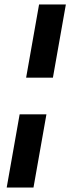

<svg xmlns="http://www.w3.org/2000/svg" viewBox="-20 -740 315 860"><path d="M97 -392 155 -720H275L217 -392ZM10 100 68 -228H188L130 100Z"/></svg>

Font: DM Sans 12pt SemiBold
Style: Italic
Weight: 600
Italic angle: -10°
Version: Version 4.004;gftools[0.9.30]